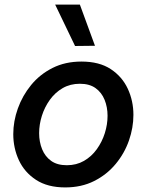

<svg xmlns="http://www.w3.org/2000/svg" viewBox="-20 -809 648 839"><path d="M308 -608 221 -789H329L395 -609ZM265 10Q188 10 137.5 -23Q87 -56 62.5 -109Q38 -162 38 -223Q38 -279 58 -335Q78 -391 116 -437.5Q154 -484 209.5 -512Q265 -540 336 -540Q414 -540 464 -507Q514 -474 538.5 -421Q563 -368 563 -307Q563 -251 543.5 -195Q524 -139 485.5 -92.5Q447 -46 391.5 -18Q336 10 265 10ZM272 -87Q314 -87 347 -106Q380 -125 403 -157Q426 -189 438 -227Q450 -265 450 -303Q450 -341 437 -373Q424 -405 397.5 -424Q371 -443 329 -443Q287 -443 254 -424Q221 -405 198 -373Q175 -341 163 -303Q151 -265 151 -227Q151 -189 164 -157Q177 -125 203.5 -106Q230 -87 272 -87Z"/></svg>

Font: Be Vietnam Pro Medium
Style: Italic
Weight: 500
Italic angle: -12°
Designer: Lam Bao, Tony Le, Vietanh Nguyen
Foundry: Yellow Type Foundry
Version: Version 1.002; ttfautohint (v1.8.3)